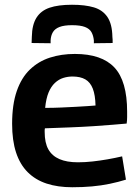

<svg xmlns="http://www.w3.org/2000/svg" viewBox="-20 -778 584 808"><path d="M284 10Q223 10 176 -5.5Q129 -21 96.5 -53.5Q64 -86 47.5 -136.5Q31 -187 31 -257Q31 -338 50.5 -394.5Q70 -451 106 -485.5Q142 -520 190 -535.5Q238 -551 295 -551Q408 -551 461.5 -494Q515 -437 515 -308Q515 -299 515 -285Q515 -271 513 -258Q490 -256 454 -253Q418 -250 373 -247Q328 -244 276 -242Q224 -240 169 -238Q168 -235 168 -231Q168 -227 168 -223Q168 -177 183.5 -149.5Q199 -122 230 -108.5Q261 -95 308 -95Q338 -95 369.5 -98.5Q401 -102 432.5 -107.5Q464 -113 494 -120L510 -22Q478 -12 442 -4.5Q406 3 367 6.5Q328 10 284 10ZM170 -324Q205 -324 237.5 -325.5Q270 -327 299 -328.5Q328 -330 349 -331.5Q370 -333 382 -334Q381 -378 370.5 -405Q360 -432 339 -444Q318 -456 285 -456Q265 -456 246 -450Q227 -444 211 -429Q195 -414 184.5 -389Q174 -364 170 -324ZM283 -758Q338 -758 375 -747Q412 -736 432 -706.5Q452 -677 453 -623Q454 -617 454 -610.5Q454 -604 454 -597L375 -596Q375 -599 375 -602Q375 -605 375 -608Q373 -628 365 -642.5Q357 -657 337.5 -664.5Q318 -672 283 -672Q250 -672 230.5 -664.5Q211 -657 202.5 -642.5Q194 -628 193 -608Q193 -605 193 -602Q193 -599 193 -596L113 -597Q113 -604 113.5 -610.5Q114 -617 114 -624Q115 -674 133.5 -703.5Q152 -733 188.5 -745.5Q225 -758 283 -758Z"/></svg>

Font: Georama ExtraCondensed Thin SemiBold
Style: Regular
Weight: 600
Version: Version 1.001